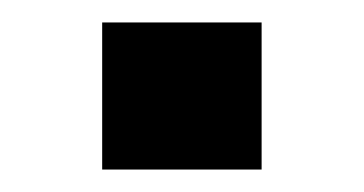

<svg xmlns="http://www.w3.org/2000/svg" viewBox="-20 -151 324 171"><path d="M71 0V-131H213V0Z"/></svg>

Font: Nunito Sans 6pt SemiBold
Style: Regular
Weight: 600
Version: Version 3.101;gftools[0.9.27]